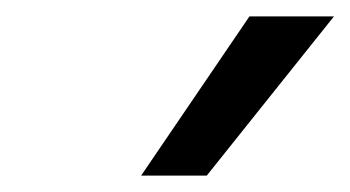

<svg xmlns="http://www.w3.org/2000/svg" viewBox="-20 -810 427 234"><path d="M152 -596 284 -790H387L232 -596Z"/></svg>

Font: Georama ExtraCondensed Thin Medium
Style: Italic
Weight: 500
Italic angle: -9°
Version: Version 1.001